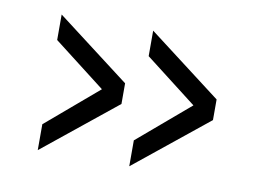

<svg xmlns="http://www.w3.org/2000/svg" viewBox="-48 -479 620 467"><g transform="rotate(10 261.5 -245.5)"><path d="M424 -251 296 -350V-413L477 -275V-224L296 -78V-142ZM198 -251 70 -350V-413L251 -275V-224L70 -78V-142Z"/></g></svg>

Font: Titillium Web[RUS by Daymarius]
Style: Regular
Weight: 300
Designer: Cyrillization by Daymarius
Foundry: Cyrillization by Daymarius
Version: Version 1.002 September 12, 2018